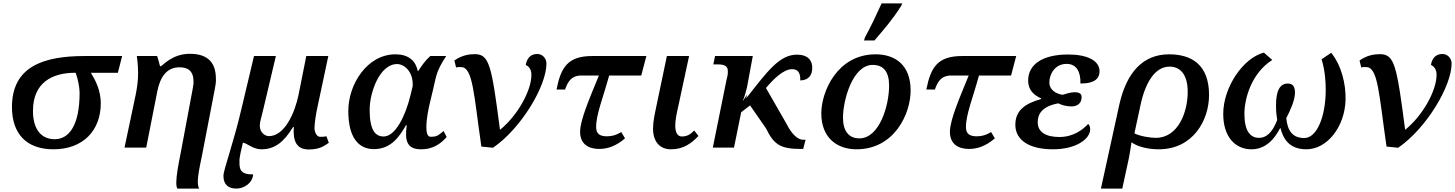

<svg xmlns="http://www.w3.org/2000/svg" viewBox="-20 -864 8518 1124"><path d="M293 10C466 10 570 -100 570 -259C570 -337 537 -397 512 -438H670L695 -536H476C238 -536 50 -477 50 -237C50 -82 134 10 293 10ZM300 -49C227 -49 173 -100 173 -215C173 -380 285 -438 420 -438H423C436 -402 446 -353 446 -321C446 -128 383 -49 300 -49Z M1018 240H1146C1140 229 1138 217 1138 198C1138 167 1147 119 1162 49L1238 -345C1246 -388 1244 -396 1244 -402C1244 -513 1180 -549 1091 -549C989 -549 935 -482 921 -476H917C911 -501 904 -523 900 -536H781C794 -441 789 -382 774 -308L709 0H836L901 -330C918 -416 958 -470 1030 -470C1079 -470 1113 -451 1113 -384C1113 -381 1113 -371 1109 -349L1039 25C1023 105 1012 166 1012 205C1012 215 1012 227 1018 240Z M1364 240C1406 240 1458 210 1462 157C1397 158 1380 136 1382 85C1383 75 1375 81 1402 -29C1428 -25 1461 10 1510 10C1588 10 1641 -31 1696 -121H1700C1694 -40 1715 11 1787 11C1858 11 1882 -14 1905 -28L1891 -66C1874 -63 1868 -63 1853 -63C1831 -63 1821 -99 1821 -110C1821 -138 1828 -193 1841 -249L1902 -536H1773L1728 -310C1706 -202 1646 -67 1554 -67C1532 -67 1501 -88 1501 -127C1501 -153 1508 -166 1522 -227L1595 -536H1467L1394 -229C1348 -30 1288 131 1288 165C1288 218 1318 240 1364 240Z M2169 9C2272 9 2320 -68 2357 -131L2361 -130C2348 -38 2364 10 2445 10C2513 10 2558 -20 2595 -62L2577 -97C2555 -80 2541 -64 2514 -64C2501 -64 2476 -52 2476 -120C2476 -148 2480 -185 2492 -242L2516 -343C2535 -425 2535 -448 2592 -536H2499C2470 -510 2451 -483 2429 -449H2425C2413 -512 2367 -546 2295 -546C2129 -546 2019 -370 2019 -215C2019 -57 2080 9 2169 9ZM2226 -65C2176 -65 2144 -103 2144 -222C2144 -320 2201 -489 2305 -489C2343 -489 2400 -449 2396 -360L2383 -306C2353 -183 2294 -65 2226 -65Z M2798 -6 2866 1C3031 -112 3179 -360 3179 -492C3179 -519 3159 -548 3125 -548C3091 -548 3065 -528 3058 -484C3073 -477 3091 -461 3091 -426C3091 -333 3009 -186 2907 -104C2858 -480 2845 -545 2762 -547C2725 -547 2685 -541 2640 -510L2650 -469C2661 -473 2673 -471 2680 -471C2749 -471 2754 -307 2798 -6Z M3488 8C3538 8 3588 -10 3639 -54L3617 -91C3591 -75 3566 -66 3534 -66C3491 -66 3470 -81 3470 -119C3468 -190 3513 -299 3546 -422H3734L3764 -536H3448C3305 -536 3264 -472 3238 -340H3288C3304 -385 3324 -422 3384 -422H3486C3434 -294 3376 -163 3376 -92C3376 -19 3427 8 3488 8Z M3908 10C3981 10 4026 -24 4069 -68L4044 -100C4021 -77 4003 -65 3971 -65C3944 -65 3933 -94 3933 -127C3933 -163 3941 -198 3950 -238L4014 -536H3884L3821 -235C3812 -192 3803 -151 3803 -111C3803 -33 3844 10 3908 10Z M4696 -46H4681C4653 -45 4615 -77 4585 -138L4464 -349C4507 -399 4565 -459 4617 -459C4651 -459 4666 -439 4665 -393C4714 -395 4735 -423 4735 -468C4735 -496 4723 -544 4645 -544C4543 -544 4472 -446 4348 -288L4354 -311L4327 -270C4340 -297 4352 -350 4353 -353L4387 -536H4166L4156 -487H4181C4221 -487 4241 -478 4241 -446C4241 -422 4237 -414 4232 -391L4153 0H4277L4319 -207L4371 -247L4464 -113C4511 -16 4550 8 4670 8H4682Z M5038 -627H5099C5153 -690 5205 -749 5256 -830L5262 -844H5141C5104 -763 5082 -716 5044 -646ZM4994 10C5216 10 5311 -198 5311 -334C5311 -485 5219 -546 5106 -546C4879 -546 4788 -324 4788 -201C4788 -51 4887 10 4994 10ZM5011 -54C4949 -54 4915 -97 4915 -175C4915 -277 4971 -484 5089 -484C5152 -484 5185 -444 5185 -363C5185 -245 5128 -54 5011 -54Z M5653 8C5703 8 5753 -10 5804 -54L5782 -91C5756 -75 5731 -66 5699 -66C5656 -66 5635 -81 5635 -119C5633 -190 5678 -299 5711 -422H5899L5929 -536H5613C5470 -536 5429 -472 5403 -340H5453C5469 -385 5489 -422 5549 -422H5651C5599 -294 5541 -163 5541 -92C5541 -19 5592 8 5653 8Z M6144 10C6279 10 6362 -50 6362 -107C6362 -125 6356 -134 6350 -138C6318 -104 6263 -62 6182 -62C6102 -62 6055 -91 6055 -148C6055 -191 6074 -240 6175 -259C6194 -250 6219 -241 6253 -241C6288 -241 6312 -260 6312 -296C6312 -316 6298 -324 6270 -324C6246 -324 6223 -315 6200 -309C6163 -315 6123 -337 6123 -382C6123 -426 6153 -490 6224 -490C6285 -490 6307 -439 6305 -375C6393 -375 6417 -408 6417 -447C6417 -509 6345 -545 6234 -545C6084 -545 5999 -488 5999 -392C5999 -337 6032 -307 6075 -288L6074 -284C5979 -257 5924 -217 5924 -133C5924 -44 6005 10 6144 10Z M6425 240H6550L6589 60C6596 23 6598 9 6604 -31C6641 -4 6703 10 6763 10C6966 10 7058 -162 7058 -308C7058 -485 6956 -546 6824 -546C6673 -546 6576 -443 6533 -253ZM6746 -57C6718 -57 6658 -65 6621 -83L6655 -241C6683 -378 6740 -474 6827 -474C6887 -474 6933 -431 6933 -326C6933 -207 6877 -57 6746 -57Z M7306 10C7390 10 7442 -51 7474 -114H7476C7491 -56 7524 10 7628 10C7749 10 7852 -121 7857 -277C7860 -372 7833 -481 7773 -555L7717 -517C7738 -447 7741 -381 7741 -338C7741 -179 7688 -56 7616 -56C7548 -56 7518 -96 7510 -172C7534 -219 7561 -277 7561 -322C7561 -362 7544 -375 7519 -375C7472 -375 7450 -332 7450 -247C7450 -206 7453 -188 7457 -162C7440 -117 7409 -57 7351 -57C7297 -57 7265 -100 7265 -198C7265 -285 7305 -435 7428 -513L7379 -556C7258 -525 7141 -354 7141 -197C7141 -63 7211 10 7306 10Z M8097 -6 8165 1C8330 -112 8478 -360 8478 -492C8478 -519 8458 -548 8424 -548C8390 -548 8364 -528 8357 -484C8372 -477 8390 -461 8390 -426C8390 -333 8308 -186 8206 -104C8157 -480 8144 -545 8061 -547C8024 -547 7984 -541 7939 -510L7949 -469C7960 -473 7972 -471 7979 -471C8048 -471 8053 -307 8097 -6Z"/></svg>

Font: Noto Serif Semi
Style: Italic
Weight: 600
Italic angle: -12°
Designer: Monotype Design Team
Foundry: Monotype Imaging Inc.
Version: Version 1.901